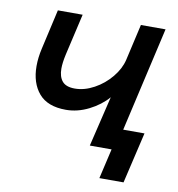

<svg xmlns="http://www.w3.org/2000/svg" viewBox="-72 -553 679 734"><g transform="rotate(10 268.0 -186.0)"><path d="M419.4 -82H502L455.6 116.2H361.8L388.7 0H304.2L351.1 -195.8Q322.3 -162.6 278.6 -140.6Q234.9 -118.7 189.9 -118.7Q118.7 -118.7 84.7 -158.7Q50.8 -198.7 50.8 -264.2Q50.8 -296.9 59.1 -333L94.2 -487.8H190.4L153.3 -326.7Q146 -293.9 146 -271Q146 -239.7 160.6 -222.2Q175.3 -204.6 209.5 -204.6Q246.6 -204.6 284.2 -225.1Q321.8 -245.6 348.9 -278.6Q376 -311.5 384.3 -346.7L416.5 -487.8H512.2Z"/></g></svg>

Font: Acari Sans Medium
Style: Italic
Weight: 500
Italic angle: -13°
Designer: Alfredo Marco Pradil and Stefan Peev
Foundry: Hanken Design Co.
Version: Version 1.045